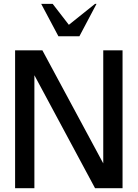

<svg xmlns="http://www.w3.org/2000/svg" viewBox="-20 -986 723 1006"><path d="M622.1 0H478L160.2 -591.8V0H59.1V-722.2H202.1L521 -129.9V-722.2H622.1ZM485.8 -965.8 396 -795.9H286.1L195.8 -965.8H255.9L340.8 -856L478 -965.8Z"/></svg>

Font: Perun
Style: Regular
Weight: 400
Version: Version 1.0000